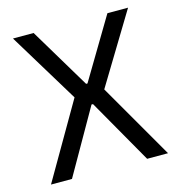

<svg xmlns="http://www.w3.org/2000/svg" viewBox="-98 -726 761 813"><g transform="rotate(-15 283.0 -319.5)"><path d="M118.5 0H26.5L224 -340.5V-321.5L31 -639H121.5L280.5 -373.5H286.5L445 -639H535.5L343 -321.5V-340.5L539.5 0H448L286.5 -283H280Z"/></g></svg>

Font: Anek Devanagari
Style: Regular
Weight: 400
Designer: Kailash Malviya (Devanagari) & Yesha Goshar (Latin)
Foundry: Ek Type
Version: Version 1.003